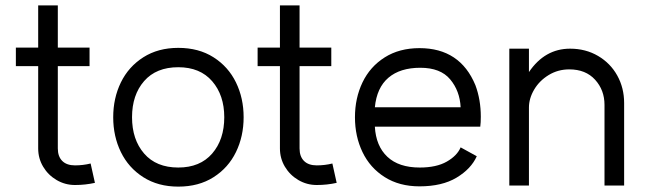

<svg xmlns="http://www.w3.org/2000/svg" viewBox="-20 -690 2403 714"><path d="M259 -2Q222 -2 190.5 -20.5Q159 -39 140.5 -70Q122 -101 122 -138V-444H39V-513H122V-670H195V-513H313V-444H195V-138Q195 -108 211.5 -91.5Q228 -75 259 -75Q289 -75 317 -82L333 -10Q297 -2 259 -2Z M814 -254Q814 -336 769 -388Q724 -440 643 -440Q561 -440 516 -388.5Q471 -337 471 -254Q471 -171 516 -119Q561 -67 643 -67Q724 -67 769 -119Q814 -171 814 -254ZM643 -512Q719 -512 774 -477Q829 -442 857.5 -383.5Q886 -325 886 -254Q886 -183 857.5 -124.5Q829 -66 774 -31Q719 4 643 4Q568 4 513 -31Q458 -66 429.5 -124.5Q401 -183 401 -254Q401 -325 429.5 -383.5Q458 -442 513 -477Q568 -512 643 -512Z M1158 -2Q1121 -2 1089.5 -20.5Q1058 -39 1039.5 -70Q1021 -101 1021 -138V-444H938V-513H1021V-670H1094V-513H1212V-444H1094V-138Q1094 -108 1110.5 -91.5Q1127 -75 1158 -75Q1188 -75 1216 -82L1232 -10Q1196 -2 1158 -2Z M1543 -438Q1468 -438 1424.5 -401Q1381 -364 1374 -291H1693Q1690 -352 1654 -395Q1618 -438 1543 -438ZM1540 -511Q1691 -511 1748 -373Q1768 -319 1768 -256Q1768 -234 1766 -219H1374Q1378 -147 1420.5 -107Q1463 -67 1541 -67Q1603 -67 1641.5 -89Q1680 -111 1693 -142L1753 -109Q1732 -62 1678 -29.5Q1624 3 1540 3Q1465 3 1410.5 -31.5Q1356 -66 1328 -124.5Q1300 -183 1300 -254Q1300 -325 1328 -383.5Q1356 -442 1410.5 -476.5Q1465 -511 1540 -511Z M2097 -432Q2055 -432 2020.5 -411Q1986 -390 1966.5 -357Q1947 -324 1947 -290V0H1874V-509H1947V-422Q2006 -509 2100 -509Q2158 -509 2204 -482Q2250 -455 2275.5 -409Q2301 -363 2301 -307V0H2228V-300Q2228 -355 2193 -393.5Q2158 -432 2097 -432Z"/></svg>

Font: SUIT
Style: Regular
Weight: 400
Designer: Sunn Youn; Korean Glyphs from Source Han Sans (Sandoll Communications; Soo-young Jang, Joo-yeon Kang)
Foundry: Sunn
Version: Version 1.140